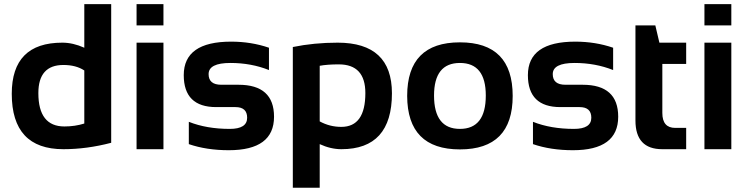

<svg xmlns="http://www.w3.org/2000/svg" viewBox="-20 -718 3601 924"><path d="M385.7 -378.9Q345.7 -405.3 285.2 -405.3Q164.6 -405.3 164.6 -270Q164.6 -109.4 290 -109.4Q340.8 -109.4 385.7 -123.5ZM515.1 -30.8Q397.5 0 285.2 0Q36.6 0 36.6 -266.6Q36.6 -512.7 279.8 -512.7Q331.5 -512.7 385.7 -488.3V-698.2H515.1Z M766.6 -698.2V-595.7H637.2V-698.2ZM766.6 -512.7V0H637.2V-512.7Z M888.7 -24.4V-131.8Q974.1 -97.7 1085.9 -97.7Q1169.4 -97.7 1169.4 -151.4Q1169.4 -202.6 1113.3 -202.6H1020.5Q864.3 -202.6 864.3 -356.4Q864.3 -517.6 1092.3 -517.6Q1189 -517.6 1274.4 -488.3V-380.9Q1189 -415 1088.9 -415Q983.9 -415 983.9 -361.3Q983.9 -310.1 1044.9 -310.1H1127.9Q1298.8 -310.1 1298.8 -156.2Q1298.8 4.9 1081.1 4.9Q974.1 4.9 888.7 -24.4Z M1518.6 -133.8Q1566.9 -107.4 1622.6 -107.4Q1738.3 -107.4 1738.3 -270Q1738.3 -408.2 1610.4 -408.2Q1555.2 -408.2 1518.6 -401.4ZM1389.2 -491.7Q1491.2 -512.7 1605 -512.7Q1866.2 -512.7 1866.2 -269Q1866.2 0 1623 0Q1571.3 0 1518.6 -24.4V185.5H1389.2Z M2193.4 -97.7Q2317.9 -97.7 2317.9 -258.3Q2317.9 -415 2193.4 -415Q2068.8 -415 2068.8 -258.3Q2068.8 -97.7 2193.4 -97.7ZM1939.5 -256.3Q1939.5 -514.2 2193.4 -514.2Q2447.3 -514.2 2447.3 -256.3Q2447.3 1 2193.4 1Q1940.4 1 1939.5 -256.3Z M2544.9 -24.4V-131.8Q2630.4 -97.7 2742.2 -97.7Q2825.7 -97.7 2825.7 -151.4Q2825.7 -202.6 2769.5 -202.6H2676.8Q2520.5 -202.6 2520.5 -356.4Q2520.5 -517.6 2748.5 -517.6Q2845.2 -517.6 2930.7 -488.3V-380.9Q2845.2 -415 2745.1 -415Q2640.1 -415 2640.1 -361.3Q2640.1 -310.1 2701.2 -310.1H2784.2Q2955.1 -310.1 2955.1 -156.2Q2955.1 4.9 2737.3 4.9Q2630.4 4.9 2544.9 -24.4Z M3038.1 -595.7H3133.8L3153.3 -512.7H3282.2V-410.2H3167.5V-174.3Q3167.5 -102.5 3229.5 -102.5H3282.2V0H3167Q3038.1 0 3038.1 -138.2Z M3499.5 -698.2V-595.7H3370.1V-698.2ZM3499.5 -512.7V0H3370.1V-512.7Z"/></svg>

Font: Voltera
Style: Bold
Weight: 700
Designer: Bernd Montag
Version: Version 1.301